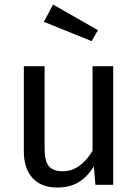

<svg xmlns="http://www.w3.org/2000/svg" viewBox="-20 -821 615 853"><path d="M215.8 -800.8 415 -687 387.2 -638.2 174.8 -724.1ZM482.9 -526.9V0H403.8L397 -82Q366.7 -33.2 327.6 -10.5Q288.6 12.2 232.9 12.2Q163.6 12.2 124.8 -30Q85.9 -72.3 85.9 -148.9V-526.9H178.2V-159.2Q178.2 -105.5 197 -82.8Q215.8 -60.1 258.8 -60.1Q335.9 -60.1 391.1 -150.9V-526.9Z"/></svg>

Font: FiraGO
Style: Regular
Weight: 400
Designer: bBox Type
Foundry: bBox Type GmbH
Version: Version 1.001;PS 001.001;hotconv 1.0.88;makeotf.lib2.5.64775